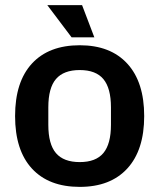

<svg xmlns="http://www.w3.org/2000/svg" viewBox="-20 -721 623 751"><path d="M39 -267Q39 -401 105 -472.5Q171 -544 292 -544Q412 -544 478 -472Q544 -400 544 -267Q544 -134 478 -62Q412 10 292 10Q171 10 105 -61.5Q39 -133 39 -267ZM292 -87Q355 -87 384.5 -122.5Q414 -158 414 -233V-301Q414 -376 384.5 -411.5Q355 -447 292 -447Q229 -447 199 -412Q169 -377 169 -301V-233Q169 -157 199 -122Q229 -87 292 -87ZM165 -701H301L349 -575H260Z"/></svg>

Font: Mozilla Headline BETA SemiBold
Style: Regular
Weight: 600
Designer: Studio DRAMA
Foundry: Studio DRAMA
Version: Version 0.100